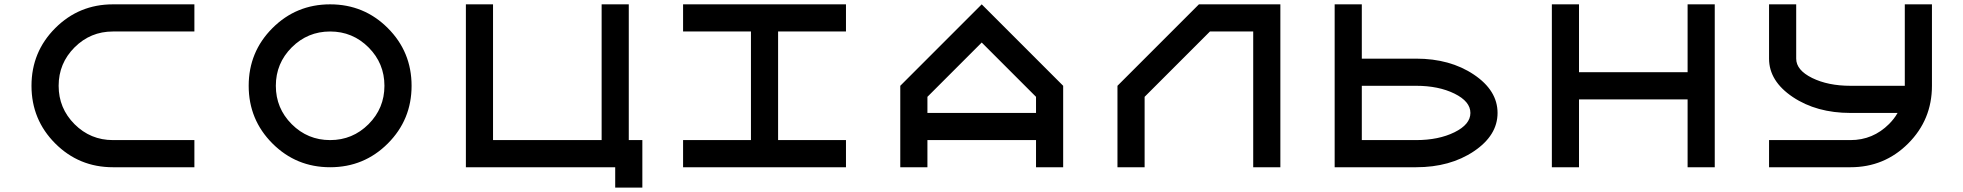

<svg xmlns="http://www.w3.org/2000/svg" viewBox="-20 -770 9040 884"><path d="M500 -750H875V-625H500Q396.5 -625 323.2 -551.8Q250 -478.5 250 -375Q250 -271.5 323.2 -198.2Q396.5 -125 500 -125H875V0H500Q343.8 0 234.4 -109.4Q125 -218.8 125 -375Q125 -531.2 234.4 -640.6Q343.8 -750 500 -750Z M1500 -125Q1603.5 -125 1676.8 -198.2Q1750 -271.5 1750 -375Q1750 -478.5 1676.8 -551.8Q1603.5 -625 1500 -625Q1396.5 -625 1323.2 -551.8Q1250 -478.5 1250 -375Q1250 -271.5 1323.2 -198.2Q1396.5 -125 1500 -125ZM1500 0Q1343.8 0 1234.4 -109.4Q1125 -218.8 1125 -375Q1125 -531.2 1234.4 -640.6Q1343.8 -750 1500 -750Q1656.2 -750 1765.6 -640.6Q1875 -531.2 1875 -375Q1875 -218.8 1765.6 -109.4Q1656.2 0 1500 0Z M2875 -125H2937.5V93.8H2812.5V0H2125V-750H2250V-125H2750V-750H2875Z M3125 0V-125H3437.5V-625H3125V-750H3875V-625H3562.5V-125H3875V0Z M4875 0H4750V-125H4250V0H4125V-375L4500 -750L4875 -375ZM4750 -250V-324.2L4500 -574.2L4250 -324.2V-250Z M5875 0H5750V-625H5550.8L5250 -324.2V0H5125V-375L5500 -750H5875Z M6125 0V-750H6250V-500H6500Q6656.2 -500 6765.6 -426.8Q6875 -353.5 6875 -250Q6875 -146.5 6765.6 -73.2Q6656.2 0 6500 0ZM6250 -125H6500Q6603.5 -125 6676.8 -161.1Q6750 -197.3 6750 -250Q6750 -302.7 6676.8 -338.9Q6603.5 -375 6500 -375H6250Z M7250 -312.5V0H7125V-750H7250V-437.5H7750V-750H7875V0H7750V-312.5Z M8500 0H8125V-125H8500Q8603.5 -125 8677.7 -199.2Q8701.2 -222.7 8716.8 -250H8500Q8343.8 -250 8234.4 -323.2Q8125 -396.5 8125 -500V-750H8250V-500Q8250 -447.3 8323.2 -411.1Q8396.5 -375 8500 -375H8750V-750H8875V-375Q8875 -218.8 8765.6 -109.4Q8656.2 0 8500 0Z"/></svg>

Font: Xanmono
Style: Regular
Weight: 400
Designer: GGBotNet
Foundry: GGBotNet
Version: 1.00